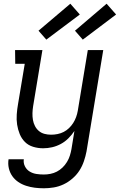

<svg xmlns="http://www.w3.org/2000/svg" viewBox="-20 -789 644 1032"><path d="M216 223Q191 223 167 220Q143 217 120 209.5Q97 202 78 189Q59 176 46 157.5Q33 139 27.5 115.5Q22 92 26 67H108Q105 87 114 105Q123 123 139.5 133Q156 143 175.5 146Q195 149 216 149Q233 149 251 145.5Q269 142 285.5 133.5Q302 125 316 111.5Q330 98 340 81.5Q350 65 355.5 47.5Q361 30 364 13L380 -85Q366 -64 347.5 -45.5Q329 -27 306.5 -15Q284 -3 260 2.5Q236 8 212 8Q184 8 158 0Q132 -8 114 -26Q96 -44 86 -68.5Q76 -93 72 -119.5Q68 -146 70 -174Q72 -202 77 -230L113 -446H62L61 -520H208L158 -218Q155 -199 154.5 -180.5Q154 -162 157 -144.5Q160 -127 168 -111.5Q176 -96 189 -85Q202 -74 219 -69.5Q236 -65 255 -65Q272 -65 289.5 -68.5Q307 -72 322.5 -80Q338 -88 351 -100.5Q364 -113 373.5 -128Q383 -143 389 -159.5Q395 -176 398 -193L452 -520H535L445 25Q440 51 431 77.5Q422 104 407 127.5Q392 151 369.5 170.5Q347 190 321.5 202Q296 214 269 218.5Q242 223 216 223ZM425 -576 383 -624 553 -769 604 -711ZM229 -576 187 -624 358 -769 409 -711Z"/></svg>

Font: Iosevka Plex Etoile
Style: Italic
Weight: 400
Italic angle: -9°
Designer: Belleve Invis
Foundry: Belleve Invis
Version: Version 25.1.1; ttfautohint (v1.8.4)